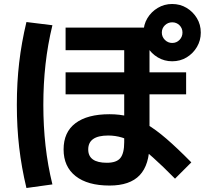

<svg xmlns="http://www.w3.org/2000/svg" viewBox="-20 -875 1040 961"><path d="M528.3 53.7Q418.3 53.7 358.3 6.3Q298.3 -41 298.3 -127.1Q298.3 -213.6 357.8 -258.4Q417.3 -303.3 528.3 -303.3Q579 -303.3 623 -292.1Q667 -281 712.8 -254.1Q758.6 -227.3 813 -180.5Q867.3 -133.6 937.6 -62.3L856 19.3Q793 -44.7 746 -86.5Q699 -128.4 661.3 -152.5Q623.7 -176.7 590.3 -186.7Q557 -196.7 521.6 -196.7Q421.6 -196.7 421.6 -127Q421.6 -60.3 515 -60.3Q563 -60.3 582.3 -83.9Q601.7 -107.5 601.7 -163.7V-623.7H308.3V-737H768.3V-623.7H728.3V-157Q728.3 -50 679.3 1.8Q630.3 53.7 528.3 53.7ZM308.3 -402.7V-513H911.6V-402.7ZM841.7 -568.3Q802.5 -568.3 769.8 -587.7Q737.1 -607.1 717.7 -639.7Q698.3 -672.4 698.3 -711.4Q698.3 -751.7 717.7 -783.9Q737.1 -816.1 769.7 -835.5Q802.4 -855 841.4 -855Q881.7 -855 913.9 -835.6Q946.1 -816.2 965.5 -784.1Q985 -752 985 -711.7Q985 -672.6 965.6 -639.8Q946.2 -607.1 914.1 -587.7Q882 -568.3 841.7 -568.3ZM842 -660Q863.6 -660 878.5 -675.3Q893.3 -690.7 893.3 -712Q893.3 -733.7 878.5 -748.5Q863.6 -763.3 842 -763.3Q820.7 -763.3 805.3 -748.5Q790 -733.7 790 -712Q790 -690.7 805.3 -675.3Q820.7 -660 842 -660ZM112.3 66Q87.7 -36.7 76 -137.3Q64.3 -238 64.3 -350Q64.3 -461.3 76 -561.7Q87.7 -662 112.3 -764.7L242.3 -748.7Q218.9 -652 207.9 -553.7Q196.9 -455.3 196.9 -350Q196.9 -244.7 207.9 -146Q218.9 -47.3 242.3 48Z"/></svg>

Font: M PLUS 1 Thin
Style: Regular
Weight: 100
Designer: Coji Morishita
Foundry: UNDERFOREST DESIGN
Version: Version 1.001